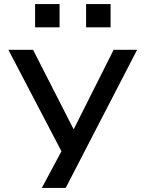

<svg xmlns="http://www.w3.org/2000/svg" viewBox="-20 -741 715 941"><path d="M185 180 305 -44V46L21 -497H142L341 -107L537 -497H652L302 180ZM402 -607V-721H522V-607ZM152 -607V-721H272V-607Z"/></svg>

Font: Nunito Sans 7pt Expanded Medium
Style: Regular
Weight: 500
Width: 7
Designer: Vernon Adams
Foundry: Vernon Adams
Version: Version 3.101;gftools[0.9.27]